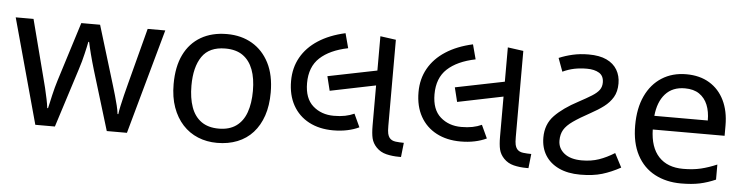

<svg xmlns="http://www.w3.org/2000/svg" viewBox="-41 -785 3791 977"><g transform="rotate(5 1854.0 -296.5)"><path d="M431 -303Q425 -324 419 -344.5Q413 -365 408.5 -383.5Q404 -402 400 -418Q396 -434 394 -445H390Q388 -434 384.5 -418Q381 -402 376.5 -383Q372 -364 366.5 -343.5Q361 -323 354 -302L258 -1H158L11 -537H102L176 -251Q184 -222 191 -192.5Q198 -163 203.5 -136.5Q209 -110 211 -91H215Q218 -103 222 -121Q226 -139 230.5 -159Q235 -179 240.5 -199Q246 -219 251 -235L346 -537H442L534 -235Q541 -212 548.5 -186Q556 -160 562 -135.5Q568 -111 570 -92H574Q576 -109 581.5 -134.5Q587 -160 594.5 -190.5Q602 -221 610 -251L685 -537H775L626 -1H523Z M1337 -269Q1337 -202 1319.5 -150.5Q1302 -99 1269.5 -63Q1237 -27 1190.5 -8.5Q1144 10 1087 10Q1034 10 989 -8.5Q944 -27 911 -63Q878 -99 859.5 -150.5Q841 -202 841 -269Q841 -358 871 -419.5Q901 -481 957 -513.5Q1013 -546 1090 -546Q1163 -546 1218.5 -513.5Q1274 -481 1305.5 -419.5Q1337 -358 1337 -269ZM932 -269Q932 -206 948.5 -159.5Q965 -113 1000 -88Q1035 -63 1089 -63Q1143 -63 1178 -88Q1213 -113 1229.5 -159.5Q1246 -206 1246 -269Q1246 -333 1229 -378Q1212 -423 1177.5 -447.5Q1143 -472 1088 -472Q1006 -472 969 -418Q932 -364 932 -269Z M1670 -105Q1599 -105 1546 -133Q1493 -161 1464 -213Q1435 -265 1435 -337Q1435 -404 1465 -457.5Q1495 -511 1552 -548Q1609 -585 1690 -603L1710 -528Q1617 -509 1567 -462.5Q1517 -416 1517 -333Q1517 -255 1560 -217Q1603 -179 1667 -179Q1699 -179 1724 -184Q1749 -189 1771 -199L1802 -132Q1775 -119 1741.5 -112Q1708 -105 1670 -105ZM1635 -304 1617 -377 1884 -431V-355ZM2016 0Q1981 0 1950.5 -7.5Q1920 -15 1899 -37Q1880 -57 1874 -81.5Q1868 -106 1868 -148V-603L1948 -592V-152Q1948 -125 1951 -112.5Q1954 -100 1960 -92Q1971 -78 1992 -75.5Q2013 -73 2034 -73L2026 0Z M2321 -105Q2250 -105 2197 -133Q2144 -161 2115 -213Q2086 -265 2086 -337Q2086 -404 2116 -457.5Q2146 -511 2203 -548Q2260 -585 2341 -603L2361 -528Q2268 -509 2218 -462.5Q2168 -416 2168 -333Q2168 -255 2211 -217Q2254 -179 2318 -179Q2350 -179 2375 -184Q2400 -189 2422 -199L2453 -132Q2426 -119 2392.5 -112Q2359 -105 2321 -105ZM2286 -304 2268 -377 2535 -431V-355ZM2667 0Q2632 0 2601.5 -7.5Q2571 -15 2550 -37Q2531 -57 2525 -81.5Q2519 -106 2519 -148V-603L2599 -592V-152Q2599 -125 2602 -112.5Q2605 -100 2611 -92Q2622 -78 2643 -75.5Q2664 -73 2685 -73L2677 0Z M2942 10Q2878 10 2832.5 -11.5Q2787 -33 2763 -71.5Q2739 -110 2739 -162Q2739 -230 2782 -274.5Q2825 -319 2901 -359Q2942 -381 2967.5 -397Q2993 -413 3004.5 -429Q3016 -445 3016 -467Q3016 -501 2992 -515.5Q2968 -530 2930 -530Q2895 -530 2865.5 -524Q2836 -518 2806 -504L2781 -572Q2814 -586 2851.5 -594.5Q2889 -603 2932 -603Q2988 -603 3024 -586Q3060 -569 3078 -538.5Q3096 -508 3096 -469Q3096 -427 3079 -398.5Q3062 -370 3033.5 -348.5Q3005 -327 2968 -307Q2913 -277 2881 -254.5Q2849 -232 2835.5 -209Q2822 -186 2822 -154Q2822 -114 2854 -88.5Q2886 -63 2944 -63Q2992 -63 3031 -76.5Q3070 -90 3110 -115L3147 -44Q3100 -18 3053.5 -4Q3007 10 2942 10Z M3436 -546Q3505 -546 3554.5 -516Q3604 -486 3630.5 -431.5Q3657 -377 3657 -304V-251H3290Q3292 -160 3336.5 -112.5Q3381 -65 3461 -65Q3512 -65 3551.5 -74.5Q3591 -84 3633 -102V-25Q3592 -7 3552 1.5Q3512 10 3457 10Q3381 10 3322.5 -21Q3264 -52 3231.5 -113.5Q3199 -175 3199 -264Q3199 -352 3228.5 -415Q3258 -478 3311.5 -512Q3365 -546 3436 -546ZM3435 -474Q3372 -474 3335.5 -433.5Q3299 -393 3292 -321H3565Q3565 -367 3551 -401Q3537 -435 3508.5 -454.5Q3480 -474 3435 -474Z"/></g></svg>

Font: guzrati25
Style: Book
Weight: 400
Designer: Jelle Bosma - Monotype Design Team, Universal Thirst
Foundry: Monotype Imaging Inc.
Version: Version 2.106